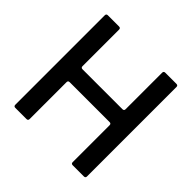

<svg xmlns="http://www.w3.org/2000/svg" viewBox="-190 -941 1119 1119"><g transform="rotate(45 369.5 -381.5)"><path d="M86 0Q73 0 73 -13V-750Q73 -763 86 -763H178Q191 -763 191 -750V-449Q191 -436 204 -436H533Q546 -436 546 -449V-750Q546 -763 559 -763H651Q664 -763 664 -750V-13Q664 0 651 0H559Q546 0 546 -13V-317Q546 -330 533 -330H204Q191 -330 191 -317V-13Q191 0 178 0Z"/></g></svg>

Font: Open Sauce Two Medium
Style: Regular
Weight: 500
Designer: Alfredo Marco Pradil
Foundry: Creative Sauce Fz LLC
Version: Version 1.477